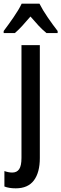

<svg xmlns="http://www.w3.org/2000/svg" viewBox="-52 -786 334 1046"><path d="M34 240Q-3 240 -28 230V146Q-5 154 15 154Q40 154 52.5 135.5Q65 117 65 74V-540H165V75Q165 154 132.5 197Q100 240 34 240ZM163 -766Q180 -732 208.5 -690.5Q237 -649 262 -617V-606H201Q180 -623 158.5 -646Q137 -669 114 -696Q91 -669 69.5 -645.5Q48 -622 29 -606H-32V-617Q-7 -650 22 -692Q51 -734 66 -766Z"/></svg>

Font: Avrile Sans Condensed Medium
Style: Regular
Weight: 500
Width: 3
Designer: Monotype Design Team
Foundry: Monotype Imaging Inc.
Version: Version 2.001;September 10, 2019;FontCreator 11.5.0.2425 64-